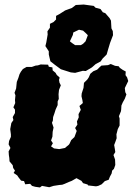

<svg xmlns="http://www.w3.org/2000/svg" viewBox="-20 -801 585 846"><path d="M156 25 135 22 121 18 113 9 91 11 86 -3 73 -5 62 -19 56 -28 40 -39 46 -49 38 -61 36 -73 22 -90 21 -105 19 -118 18 -134 26 -149 18 -165 20 -180 28 -198V-209L25 -232L30 -259L39 -272L36 -285L46 -303V-318L39 -328L47 -347L46 -360L48 -381L44 -392L51 -411L54 -440L61 -458L66 -474L72 -485L81 -497L97 -506H120L137 -512L147 -513L159 -517L192 -516L195 -507L211 -504L212 -491L225 -480L230 -471L243 -459L240 -449L242 -437L248 -425L240 -405L238 -386L239 -365L234 -354V-338L225 -318L220 -302L214 -285L213 -270L209 -260L216 -239L212 -220L211 -199L205 -182L213 -170L205 -156L218 -147L241 -144L266 -149L283 -163L286 -167L294 -184L308 -197L318 -224L311 -237L321 -252L319 -266L327 -284L326 -298L336 -317L330 -334L345 -347L343 -360L339 -377L340 -389L348 -414L350 -436L365 -451L371 -460L378 -476L391 -487L408 -494L419 -505L427 -512L456 -514L468 -519L487 -511L503 -509L508 -502L521 -493L534 -486L533 -470L540 -460L545 -444L530 -413L532 -395L537 -385L530 -366L521 -350L515 -336L514 -319L513 -311L504 -289L507 -279V-261V-248L499 -232L493 -209L494 -192L488 -175L483 -162L486 -145L488 -131L480 -118L487 -98L488 -74L482 -57L474 -49L472 -37L464 -22L459 -9L442 -3L428 11L413 18L403 20L368 16L366 12L346 6L339 -4L317 -16L296 -4L283 1L265 9L254 13L242 14L216 18L197 24L165 18ZM311 -480 292 -482 248 -496 221 -516 202 -531 195 -561V-575L180 -598L184 -614L190 -649L189 -663L200 -679V-696L216 -704L227 -715V-731L242 -739L267 -755L297 -766L314 -779L349 -781L393 -775L401 -767L423 -761L433 -747L444 -743L463 -721L469 -710L471 -676L477 -664L478 -646L465 -612L456 -582L450 -561L433 -544L423 -530L402 -519L385 -504L358 -488L345 -489ZM311 -602H336L346 -608L357 -619L367 -646L357 -656L346 -666L328 -670L303 -658L301 -647L288 -619L298 -611Z"/></svg>

Font: Winky Rough ExtraBold
Style: Italic
Weight: 800
Italic angle: -8.97852°
Designer: Simon Atzbach
Foundry: typofactur
Version: Version 1.206; ttfautohint (v1.8.4.7-5d5b)